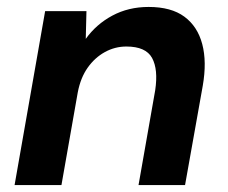

<svg xmlns="http://www.w3.org/2000/svg" viewBox="-20 -533 656 553"><path d="M22 0 110 -501H229L227 -421Q257 -463 303.5 -488Q350 -513 408 -513Q473 -513 511 -485Q549 -457 562.5 -406Q576 -355 564 -286L513 0H379L427 -273Q436 -333 418 -366Q400 -399 344 -399Q311 -399 282 -383Q253 -367 232.5 -338Q212 -309 204 -267L157 0Z"/></svg>

Font: DM Sans 18pt
Style: Bold Italic
Weight: 700
Italic angle: -10°
Designer: Colophon Foundry, Jonny Pinhorn
Foundry: Colophon Foundry
Version: Version 4.004;gftools[0.9.30]